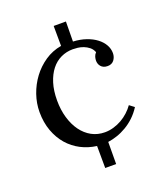

<svg xmlns="http://www.w3.org/2000/svg" viewBox="-110 -542 618 719"><g transform="rotate(-20 198.5 -183.0)"><path d="M302.7 -319.3Q297.4 -332.5 287.6 -340.3Q277.8 -348.1 266.4 -352.5Q254.9 -356.9 243.4 -358.2Q231.9 -359.4 224.1 -359.4Q198.7 -359.4 176.5 -348.9Q154.3 -338.4 138.2 -317.9Q122.1 -297.4 112.8 -267.6Q103.5 -237.8 103.5 -198.7Q103.5 -161.6 112.8 -129.9Q122.1 -98.1 138.9 -75Q155.8 -51.8 179.4 -38.8Q203.1 -25.9 231.9 -25.9Q249.5 -25.9 266.8 -31Q284.2 -36.1 299.6 -44.9Q314.9 -53.7 327.9 -65.7Q340.8 -77.6 350.1 -90.8L369.1 -76.2Q356 -55.7 339.4 -40Q322.8 -24.4 304.4 -13.7Q286.1 -2.9 267.1 3.4Q248 9.8 230.5 12.2L230 100.1H186.5L186 12.2Q152.3 7.8 123.5 -7.1Q94.7 -22 73.2 -46.6Q51.8 -71.3 39.3 -105.2Q26.9 -139.2 26.9 -180.7Q26.9 -215.3 38.6 -249.3Q50.3 -283.2 71.3 -311.5Q92.3 -339.8 121.8 -359.9Q151.4 -379.9 187.5 -386.2L187 -465.8H235.8L234.9 -386.2Q263.7 -384.8 286.9 -376.7Q310.1 -368.7 326.4 -356.2Q342.8 -343.8 351.8 -327.9Q360.8 -312 360.8 -294.4Q360.8 -286.6 358.4 -279.5Q356 -272.5 351.6 -266.8Q347.2 -261.2 340.8 -258.3Q334.5 -255.4 326.2 -255.4Q316.4 -255.4 309.8 -258.5Q303.2 -261.7 299.1 -266.8Q294.9 -272 293.2 -277.8Q291.5 -283.7 291.5 -289.1Q291.5 -295.9 293.7 -304Q295.9 -312 302.7 -319.3Z"/></g></svg>

Font: Parastoo Print
Style: Print
Weight: 400
Foundry: Saber Rastikerdar (saber.rastikerdar@gmail.com)
Version: Version 1.0.0-alpha5